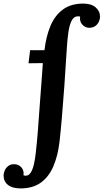

<svg xmlns="http://www.w3.org/2000/svg" viewBox="-135 -780 578 1071"><path d="M329 -760Q374 -760 398.5 -739Q423 -718 423 -686Q423 -675 417 -660.5Q411 -646 397.5 -635.5Q384 -625 361 -625Q339 -626 323.5 -643.5Q308 -661 312 -687Q311 -688 307.5 -688.5Q304 -689 299 -689Q277 -689 264.5 -664.5Q252 -640 246 -597Q240 -554 237 -500Q231 -399 224 -301Q217 -203 210 -122Q203 -41 197 11Q188 88 163 147Q138 206 93 238.5Q48 271 -20 271Q-66 271 -90.5 251.5Q-115 232 -115 199Q-115 187 -109 172Q-103 157 -89 146Q-75 135 -53 136Q-30 137 -15 154.5Q0 172 -4 198Q2 200 9 200Q26 200 37 182Q48 164 54.5 135Q61 106 64.5 73Q68 40 71 11Q74 -18 76.5 -53.5Q79 -89 82 -129Q85 -169 88 -210Q91 -251 94 -290.5Q97 -330 99.5 -365Q102 -400 104 -428L24 -427L33 -500H113Q122 -577 146.5 -635.5Q171 -694 216 -727Q261 -760 329 -760Z"/></svg>

Font: Lora
Style: Italic
Weight: 400
Italic angle: -3°
Designer: Olga Karpushina, Alexei Vanyashin (Cyrillic)
Foundry: Cyreal
Version: Version 3.008